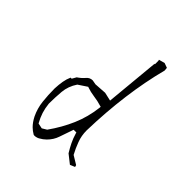

<svg xmlns="http://www.w3.org/2000/svg" viewBox="-186 -773 875 875"><g transform="rotate(45 251.5 -336.0)"><path d="M332.5 -194.3Q338.9 -438.5 391.1 -639.2L389.6 -654.8L366.7 -663.1L337.9 -655.3L339.4 -650.4V-627.4H335.9L336.4 -624.5L312 -366.2L271 -375.5L212.4 -371.6L190.9 -375.5Q173.3 -375.5 161.6 -361.8Q147.9 -345.7 129.4 -333.5L117.7 -313H110.8Q102.5 -294.4 99.1 -274.4Q95.2 -252.4 94.2 -226.6Q94.2 -184.1 98.6 -145.3Q103 -106.4 119.6 -71.8Q132.3 -46.9 148.4 -30.8Q160.2 -19 176.3 -9.8Q179.7 -9.3 181.4 -9.3Q183.1 -9.3 185.1 -9.5Q187 -9.8 190.4 -10.3Q197.3 -11.7 204.1 -15.1Q221.7 -24.9 233.4 -36.6Q255.9 -59.1 265.1 -86.9Q275.4 -117.7 288.6 -154.8H306.2L307.6 -149.4Q314.5 -125.5 325 -104.2Q335.4 -83 348.1 -62.5L389.6 -29.8L413.1 -39.6L410.6 -48.8L369.6 -73.7Q354.5 -101.6 343.8 -130.9Q332.5 -160.6 332.5 -194.3ZM124.5 -159.2Q124.5 -198.7 127.9 -237.8Q131.3 -276.9 154.8 -312L197.3 -340.3L200.7 -338.9Q221.7 -331.5 246.6 -328.1Q272.9 -324.7 295.9 -317.4L301.8 -315.9L301.3 -309.6Q293.5 -243.2 268.1 -184.3Q242.7 -125.5 203.1 -69.8L181.2 -56.6L155.3 -62Q141.6 -86.9 134.5 -109.1Q127.4 -131.3 124.5 -158.7Z"/></g></svg>

Font: Bakudai
Style: ExtraLight
Weight: 200
Version: Version 1.48